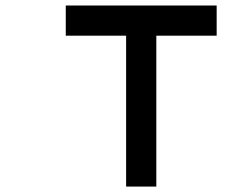

<svg xmlns="http://www.w3.org/2000/svg" viewBox="-20 -687 929 707"><path d="M555.6 -555.6H777.8V-666.7H222.2V-555.6H444.4V0H555.6Z"/></svg>

Font: linjaSipiki
Style: Regular
Weight: 500
Foundry: Made with Bits'n'Picas by Kreative Software
Version: Version 1.3